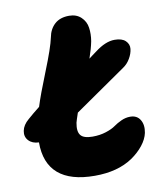

<svg xmlns="http://www.w3.org/2000/svg" viewBox="-96 -785 724 852"><g transform="rotate(-10 265.5 -359.5)"><path d="M263.2 0Q153.8 0 98.6 -47.6Q43.5 -95.2 43.9 -189Q14.2 -189.9 -2.2 -207.5Q-18.6 -225.1 -13.7 -251Q-8.8 -276.9 17.1 -298.8Q39.6 -318.8 71.8 -344.2Q86.9 -393.6 127.2 -493.7Q167.5 -593.8 176.8 -638.2Q183.6 -675.3 207.8 -697.3Q231.9 -719.2 272.9 -719.2Q305.7 -719.2 326.4 -699.7Q347.2 -680.2 351.3 -651.6Q355.5 -623 350.1 -590.8Q343.8 -558.6 329.1 -516.1Q335 -520.5 346.2 -529.1Q357.4 -537.6 363.8 -542Q412.1 -579.1 453.1 -579.1Q486.3 -579.1 502.2 -563.7Q518.1 -548.3 515.9 -527.3Q513.7 -506.3 501 -484.6Q488.3 -462.9 469.2 -450.2Q309.6 -340.3 236.8 -289.1Q225.6 -256.3 223.1 -246.1Q215.8 -207.5 229.5 -190.2Q243.2 -172.9 283.2 -172.9Q316.4 -172.9 344 -181.9Q371.6 -190.9 386.7 -201.9Q401.9 -212.9 421.6 -221.9Q441.4 -231 461.9 -231Q492.7 -231 506.8 -207.5Q521 -184.1 514.2 -148.9Q508.3 -121.1 486.8 -94Q465.3 -66.9 433.1 -44.9Q366.2 0 263.2 0Z"/></g></svg>

Font: Shantell Sans Bouncy
Style: Italic
Weight: 800
Italic angle: -11.31°
Designer: Stephen Nixon, Anya Danilova, Shantell Martin
Foundry: Arrow Type
Version: Version 1.006;[9816181b4]